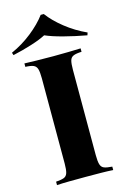

<svg xmlns="http://www.w3.org/2000/svg" viewBox="-161 -1013 719 1079"><g transform="rotate(-15 199.0 -474.0)"><path d="M358 -708V-688Q327 -687 311 -680.5Q295 -674 290 -656.5Q285 -639 285 -602V-106Q285 -70 290.5 -52Q296 -34 311.5 -28Q327 -22 358 -20V0Q330 -2 286.5 -2.5Q243 -3 199 -3Q148 -3 103 -2.5Q58 -2 31 0V-20Q62 -22 77.5 -28Q93 -34 98.5 -52Q104 -70 104 -106V-602Q104 -639 98.5 -656.5Q93 -674 77.5 -680.5Q62 -687 31 -688V-708Q58 -707 103 -706Q148 -705 199 -705Q243 -705 286.5 -706Q330 -707 358 -708ZM208 -948Q241 -903 297 -858.5Q353 -814 419 -784L414 -769Q347 -781 282 -798Q217 -815 179 -832Q147 -815 93 -798Q39 -781 -16 -769L-21 -784Q44 -813 100 -857.5Q156 -902 190 -948Z"/></g></svg>

Font: Playfair Display ExtraBold
Style: Regular
Weight: 800
Designer: Claus Eggers Sørensen
Foundry: Claus Eggers Sørensen
Version: Version 1.203